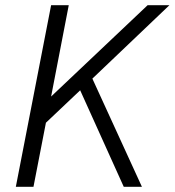

<svg xmlns="http://www.w3.org/2000/svg" viewBox="-20 -720 673 740"><path d="M41 0H109L157 -247L289 -372L457 0H527L336 -417L633 -700H549L177 -348L245 -700H177Z"/></svg>

Font: Uncut Sans Book Italic
Style: Regular
Weight: 350
Italic angle: -11°
Designer: Kasper Nordkvist
Foundry: UNCUT.wtf
Version: Version 1.304;Glyphs 3.2 (3246)